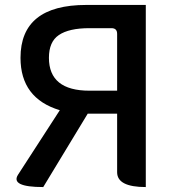

<svg xmlns="http://www.w3.org/2000/svg" viewBox="-20 -757 707 777"><path d="M570 0Q454 0 454 -60V-297H335L155 0Q21 0 53 -50L222 -311Q63 -359 63 -523Q63 -737 329 -737H570V0ZM342 -390H454V-620Q454 -643 431 -643H342Q259 -643 218 -615Q178 -588 178 -523Q178 -390 342 -390Z"/></svg>

Font: Swei Half Moon CJK SC
Style: Medium
Weight: 500
Version: Version 2.071